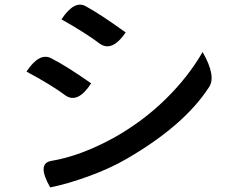

<svg xmlns="http://www.w3.org/2000/svg" viewBox="-20 -777 1040 834"><path d="M247 -693Q304 -779 354 -749Q415 -716 526 -636Q467 -550 414 -587Q350 -635 247 -693ZM198 37Q139 -66 202 -78Q330 -99 477 -180Q601 -250 699 -346Q798 -443 860 -551Q921 -445 887 -397Q780 -232 530 -87Q458 -45 364 -11Q270 23 198 37ZM95 -466Q152 -552 204 -523Q266 -492 376 -415Q318 -326 265 -362Q202 -409 95 -466Z"/></svg>

Font: Swei Half Moon CJK SC
Style: Medium
Weight: 500
Version: Version 2.071